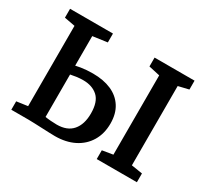

<svg xmlns="http://www.w3.org/2000/svg" viewBox="-117 -728 976 909"><g transform="rotate(30 371.0 -274.0)"><path d="M494.5 0V-48L552.5 -57.5V-491L491.5 -504.5V-553H710V-504.5L653.5 -491V-57.5L714 -48V0ZM27.5 0V-46L88 -54.5V-493.5L29.5 -504.5V-553H264V-504.5L185 -493.5V-332Q197 -335 212 -337.2Q227 -339.5 243.8 -340.8Q260.5 -342 277 -342Q335 -342 377.5 -323.5Q420 -305 443.5 -268.2Q467 -231.5 467 -178Q467 -122.5 442.2 -81.2Q417.5 -40 372.8 -17.5Q328 5 268 5Q256 5 236.8 4.2Q217.5 3.5 195.5 2.5Q173.5 1.5 154 0.8Q134.5 0 122.5 0ZM248.5 -46.5Q305.5 -46.5 334.2 -80Q363 -113.5 363 -173Q363 -236.5 333 -264Q303 -291.5 253 -291.5Q235 -291.5 216.5 -289Q198 -286.5 185 -283.5V-51.5Q196 -49.5 215.2 -48Q234.5 -46.5 248.5 -46.5Z"/></g></svg>

Font: Merriweather 24pt SemiCondensed
Style: Regular
Weight: 400
Width: 4
Designer: Eben Sorkin
Foundry: Eben Sorkin
Version: Version 2.100